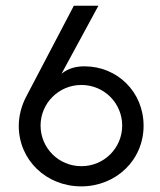

<svg xmlns="http://www.w3.org/2000/svg" viewBox="-20 -645 561 673"><path d="M264.6 8.3C386.8 8.3 483.3 -84 483.3 -204.2C483.3 -323.6 390.3 -412.5 276.4 -412.5C248.6 -412.5 221.5 -406.9 195.8 -386.8L325 -625H238.9L71.5 -305.6C55.6 -275 45.8 -239.6 45.8 -203.5C45.8 -84 142.4 8.3 264.6 8.3ZM265.3 -62.5C185.4 -62.5 122.2 -126.4 122.2 -204.9C122.2 -282.6 185.4 -347.2 265.3 -347.2C345.8 -347.2 408.3 -282.6 408.3 -204.9C408.3 -126.4 345.1 -62.5 265.3 -62.5Z"/></svg>

Font: Afacad
Style: Regular
Weight: 400
Designer: Kristian Moeller
Foundry: Dicotype
Version: Version 1.000